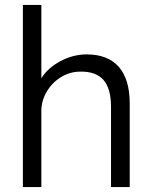

<svg xmlns="http://www.w3.org/2000/svg" viewBox="-20 -760 617 780"><path d="M73 -740H148V-442Q174 -484 225.5 -511.5Q277 -539 332 -539Q418 -539 462.5 -488.5Q507 -438 507 -339V0H431V-326Q431 -400 400.5 -435Q370 -470 307 -469Q264 -469 227.5 -446.5Q191 -424 169.5 -387Q148 -350 148 -310V0H73Z"/></svg>

Font: Lexend HM
Style: Regular
Weight: 400
Designer: Bonnie Shaver-Troup, Thomas Jockin, Octavio Pardo
Foundry: Lexend
Version: Version 1.091